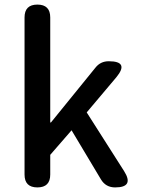

<svg xmlns="http://www.w3.org/2000/svg" viewBox="-20 -817 615 837"><path d="M143 0Q87 0 87 -56V-398V-741Q87 -797 143 -797Q199 -797 199 -741V-283H202L396 -522Q418 -550 454 -550Q545 -550 487 -480L358 -327L521 -71Q566 0 482 0Q441 0 420 -35L292 -249L199 -142V-56Q199 0 143 0Z"/></svg>

Font: GenSenRounded JP M
Style: Regular
Weight: 500
Version: Version 1.501;PS 1;hotconv 16.6.51;makeotf.lib2.5.65220